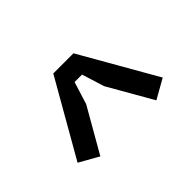

<svg xmlns="http://www.w3.org/2000/svg" viewBox="-63 -889 727 727"><g transform="rotate(-45 300.0 -526.0)"><path d="M528 -396 450 -352 348 -530 320 -620H280L252 -530L150 -352L72 -396L246 -700H354Z"/></g></svg>

Font: Fliege Mono Thin
Style: Regular
Weight: 100
Version: Version 0.020;Glyphs 3.3 (3306)